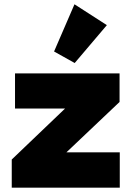

<svg xmlns="http://www.w3.org/2000/svg" viewBox="-20 -866 613 886"><path d="M34.2 0V-129.9L280.3 -365.2H49.3V-527.3H531.7V-395.5L286.6 -163.1H532.7V0ZM324.7 -575.2 229.5 -628.4 323.7 -846.2 473.1 -750Z"/></svg>

Font: Schibsted Grotesk Black
Style: Regular
Weight: 900
Designer: Bakken & Baeck AS, Henrik Kongsvoll
Foundry: Schibsted ASA
Version: Version 1.100;gftools[0.9.25]